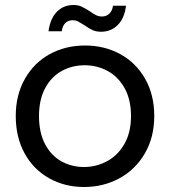

<svg xmlns="http://www.w3.org/2000/svg" viewBox="-20 -739 680 768"><path d="M316 9Q239 9 176.5 -26Q114 -61 78.5 -125.5Q43 -190 43 -275Q43 -359 79.5 -423.5Q116 -488 179 -522.5Q242 -557 320 -557Q398 -557 461 -522.5Q524 -488 560.5 -424Q597 -360 597 -275Q597 -190 559.5 -125.5Q522 -61 458 -26Q394 9 316 9ZM316 -71Q365 -71 408 -94Q451 -117 477.5 -163Q504 -209 504 -275Q504 -341 478 -387Q452 -433 410 -455.5Q368 -478 319 -478Q269 -478 227.5 -455.5Q186 -433 161 -387Q136 -341 136 -275Q136 -208 160.5 -162Q185 -116 226 -93.5Q267 -71 316 -71ZM174 -614Q181 -665 207.5 -692Q234 -719 274 -719Q293 -719 306.5 -712.5Q320 -706 339 -694Q353 -684 364 -678.5Q375 -673 388 -673Q405 -673 417 -684Q429 -695 432 -716H484Q478 -666 451 -639Q424 -612 384 -612Q365 -612 350.5 -618.5Q336 -625 318 -638Q302 -648 292.5 -653Q283 -658 270 -658Q253 -658 241.5 -647Q230 -636 227 -614Z"/></svg>

Font: DVN-Poppins
Style: Regular
Weight: 400
Designer: Ninad Kale (Devanagari), Jonny Pinhorn (Latin)
Foundry: Indian Type Foundry
Version: 4.004